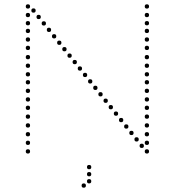

<svg xmlns="http://www.w3.org/2000/svg" viewBox="-20 -720 818 894"><path d="M395 68Q385 68 385 58Q385 48 395 48Q405 48 405 58Q405 68 395 68ZM395 101Q385 101 385 91Q385 81 395 81Q405 81 405 91Q405 101 395 101ZM395 134Q385 134 385 124Q385 114 395 114Q405 114 405 124Q405 134 395 134ZM370 154Q360 154 360 144Q360 134 370 134Q380 134 380 144Q380 154 370 154ZM110 -208Q100 -208 100 -218Q100 -228 110 -228Q120 -228 120 -218Q120 -208 110 -208ZM110 -167Q100 -167 100 -177Q100 -187 110 -187Q120 -187 120 -177Q120 -167 110 -167ZM110 -126Q100 -126 100 -136Q100 -146 110 -146Q120 -146 120 -136Q120 -126 110 -126ZM110 -85Q100 -85 100 -95Q100 -105 110 -105Q120 -105 120 -95Q120 -85 110 -85ZM110 -526Q100 -526 100 -536Q100 -546 110 -546Q120 -546 120 -536Q120 -526 110 -526ZM110 -487Q100 -487 100 -497Q100 -507 110 -507Q120 -507 120 -497Q120 -487 110 -487ZM110 -444Q100 -444 100 -454Q100 -464 110 -464Q120 -464 120 -454Q120 -444 110 -444ZM110 -364Q100 -364 100 -374Q100 -384 110 -384Q120 -384 120 -374Q120 -364 110 -364ZM110 -327Q100 -327 100 -337Q100 -347 110 -347Q120 -347 120 -337Q120 -327 110 -327ZM110 -287Q100 -287 100 -297Q100 -307 110 -307Q120 -307 120 -297Q120 -287 110 -287ZM110 -247Q100 -247 100 -257Q100 -267 110 -267Q120 -267 120 -257Q120 -247 110 -247ZM110 -680Q100 -680 100 -690Q100 -700 110 -700Q120 -700 120 -690Q120 -680 110 -680ZM110 -640Q100 -640 100 -650Q100 -660 110 -660Q120 -660 120 -650Q120 -640 110 -640ZM110 -602Q100 -602 100 -612Q100 -622 110 -622Q120 -622 120 -612Q120 -602 110 -602ZM110 -566Q100 -566 100 -576Q100 -586 110 -586Q120 -586 120 -576Q120 -566 110 -566ZM110 -404Q100 -404 100 -414Q100 -424 110 -424Q120 -424 120 -414Q120 -404 110 -404ZM110 -45Q100 -45 100 -55Q100 -65 110 -65Q120 -65 120 -55Q120 -45 110 -45ZM110 -5Q100 -5 100 -15Q100 -25 110 -25Q120 -25 120 -15Q120 -5 110 -5ZM160 -631Q150 -631 150 -641Q150 -651 160 -651Q170 -651 170 -641Q170 -631 160 -631ZM136 -661Q126 -661 126 -671Q126 -681 136 -681Q146 -681 146 -671Q146 -661 136 -661ZM184 -601Q174 -601 174 -611Q174 -621 184 -621Q194 -621 194 -611Q194 -601 184 -601ZM208 -571Q198 -571 198 -581Q198 -591 208 -591Q218 -591 218 -581Q218 -571 208 -571ZM232 -541Q222 -541 222 -551Q222 -561 232 -561Q242 -561 242 -551Q242 -541 232 -541ZM256 -511Q246 -511 246 -521Q246 -531 256 -531Q266 -531 266 -521Q266 -511 256 -511ZM280 -481Q270 -481 270 -491Q270 -501 280 -501Q290 -501 290 -491Q290 -481 280 -481ZM304 -451Q294 -451 294 -461Q294 -471 304 -471Q314 -471 314 -461Q314 -451 304 -451ZM328 -421Q318 -421 318 -431Q318 -441 328 -441Q338 -441 338 -431Q338 -421 328 -421ZM352 -391Q342 -391 342 -401Q342 -411 352 -411Q362 -411 362 -401Q362 -391 352 -391ZM376 -361Q366 -361 366 -371Q366 -381 376 -381Q386 -381 386 -371Q386 -361 376 -361ZM400 -331Q390 -331 390 -341Q390 -351 400 -351Q410 -351 410 -341Q410 -331 400 -331ZM424 -301Q414 -301 414 -311Q414 -321 424 -321Q434 -321 434 -311Q434 -301 424 -301ZM448 -271Q438 -271 438 -281Q438 -291 448 -291Q458 -291 458 -281Q458 -271 448 -271ZM472 -241Q462 -241 462 -251Q462 -261 472 -261Q482 -261 482 -251Q482 -241 472 -241ZM496 -211Q486 -211 486 -221Q486 -231 496 -231Q506 -231 506 -221Q506 -211 496 -211ZM520 -181Q510 -181 510 -191Q510 -201 520 -201Q530 -201 530 -191Q530 -181 520 -181ZM544 -151Q534 -151 534 -161Q534 -171 544 -171Q554 -171 554 -161Q554 -151 544 -151ZM568 -121Q558 -121 558 -131Q558 -141 568 -141Q578 -141 578 -131Q578 -121 568 -121ZM592 -91Q582 -91 582 -101Q582 -111 592 -111Q602 -111 602 -101Q602 -91 592 -91ZM616 -61Q606 -61 606 -71Q606 -81 616 -81Q626 -81 626 -71Q626 -61 616 -61ZM640 -31Q630 -31 630 -41Q630 -51 640 -51Q650 -51 650 -41Q650 -31 640 -31ZM664 -208Q654 -208 654 -218Q654 -228 664 -228Q674 -228 674 -218Q674 -208 664 -208ZM664 -167Q654 -167 654 -177Q654 -187 664 -187Q674 -187 674 -177Q674 -167 664 -167ZM664 -126Q654 -126 654 -136Q654 -146 664 -146Q674 -146 674 -136Q674 -126 664 -126ZM664 -85Q654 -85 654 -95Q654 -105 664 -105Q674 -105 674 -95Q674 -85 664 -85ZM664 -526Q654 -526 654 -536Q654 -546 664 -546Q674 -546 674 -536Q674 -526 664 -526ZM664 -487Q654 -487 654 -497Q654 -507 664 -507Q674 -507 674 -497Q674 -487 664 -487ZM664 -444Q654 -444 654 -454Q654 -464 664 -464Q674 -464 674 -454Q674 -444 664 -444ZM664 -364Q654 -364 654 -374Q654 -384 664 -384Q674 -384 674 -374Q674 -364 664 -364ZM664 -327Q654 -327 654 -337Q654 -347 664 -347Q674 -347 674 -337Q674 -327 664 -327ZM664 -287Q654 -287 654 -297Q654 -307 664 -307Q674 -307 674 -297Q674 -287 664 -287ZM664 -247Q654 -247 654 -257Q654 -267 664 -267Q674 -267 674 -257Q674 -247 664 -247ZM664 -680Q654 -680 654 -690Q654 -700 664 -700Q674 -700 674 -690Q674 -680 664 -680ZM664 -640Q654 -640 654 -650Q654 -660 664 -660Q674 -660 674 -650Q674 -640 664 -640ZM664 -602Q654 -602 654 -612Q654 -622 664 -622Q674 -622 674 -612Q674 -602 664 -602ZM664 -566Q654 -566 654 -576Q654 -586 664 -586Q674 -586 674 -576Q674 -566 664 -566ZM664 -404Q654 -404 654 -414Q654 -424 664 -424Q674 -424 674 -414Q674 -404 664 -404ZM664 -45Q654 -45 654 -55Q654 -65 664 -65Q674 -65 674 -55Q674 -45 664 -45ZM664 -5Q654 -5 654 -15Q654 -25 664 -25Q674 -25 674 -15Q674 -5 664 -5Z"/></svg>

Font: Raleway Dots 
Style: Regular
Weight: 400
Version: Version 1.000